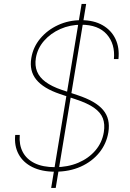

<svg xmlns="http://www.w3.org/2000/svg" viewBox="-20 -838 642 949"><path d="M232.9 90.8 383.3 -818.4H405.8L255.4 90.8ZM252 10.7Q186 10.7 139.9 -12.2Q93.8 -35.2 71.8 -76.2Q49.8 -117.2 55.2 -170.9H77.6Q73.7 -122.6 92.5 -86.7Q111.3 -50.8 151.6 -31.2Q191.9 -11.7 252 -11.7Q314.9 -11.7 366.5 -33.4Q418 -55.2 451.4 -94.2Q484.9 -133.3 493.2 -185.1Q499.5 -224.1 488.3 -253.4Q477.1 -282.7 444.6 -305.4Q412.1 -328.1 354 -347.2L275.9 -373.5Q194.8 -400.9 159.4 -444.3Q124 -487.8 134.8 -551.3Q143.6 -605 178.7 -647.2Q213.9 -689.5 266.6 -713.9Q319.3 -738.3 381.3 -738.3Q443.8 -738.3 487.1 -713.4Q530.3 -688.5 550.8 -645.3Q571.3 -602.1 565.4 -545.9H543Q549.8 -620.6 507.8 -668.2Q465.8 -715.8 381.3 -715.8Q326.2 -715.8 278.1 -694.6Q230 -673.3 197.5 -636Q165 -598.6 157.2 -550.8Q151.4 -514.2 163.1 -484.9Q174.8 -455.6 205.3 -433.1Q235.8 -410.6 284.7 -394L363.3 -367.7Q407.7 -353 439.2 -335Q470.7 -316.9 489.5 -294.7Q508.3 -272.5 514.6 -245.1Q521 -217.8 515.6 -184.1Q506.3 -127.4 470.7 -83.5Q435.1 -39.6 379.2 -14.4Q323.2 10.7 252 10.7Z"/></svg>

Font: Inter 17pt Thin
Style: Italic
Weight: 250
Italic angle: -9.3988°
Version: Version 4.001;git-66647c0bb